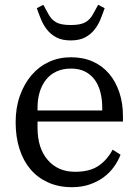

<svg xmlns="http://www.w3.org/2000/svg" viewBox="-20 -766 576 798"><path d="M279 12Q224 12 180.5 -7.5Q137 -27 107 -62Q77 -97 61 -147Q45 -197 45 -258Q45 -318 62.5 -367.5Q80 -417 110.5 -453Q141 -489 183 -508.5Q225 -528 275 -528Q326 -528 366 -510Q406 -492 433.5 -459.5Q461 -427 476 -382Q491 -337 491 -284V-261H136V-235Q136 -150 178.5 -101Q221 -52 292 -52Q354 -52 390.5 -77.5Q427 -103 448 -144L481 -123Q471 -97 453.5 -72.5Q436 -48 411 -29.5Q386 -11 353 0.5Q320 12 279 12ZM136 -307H405V-317Q405 -352 397.5 -382Q390 -412 374 -434Q358 -456 333.5 -468.5Q309 -481 275 -481Q241 -481 215 -469Q189 -457 171.5 -435Q154 -413 145 -383.5Q136 -354 136 -319ZM274 -598Q238 -598 214.5 -610.5Q191 -623 175.5 -642.5Q160 -662 150.5 -685.5Q141 -709 133 -732L160 -746L181 -708Q193 -685 213 -673.5Q233 -662 274 -662Q315 -662 335 -673.5Q355 -685 367 -708L388 -746L415 -732Q407 -709 397.5 -685.5Q388 -662 372.5 -642.5Q357 -623 333.5 -610.5Q310 -598 274 -598Z"/></svg>

Font: IBM Plex Serif
Style: Regular
Weight: 400
Designer: Mike Abbink, Paul van der Laan, Pieter van Rosmalen
Foundry: Bold Monday
Version: Version 2.6